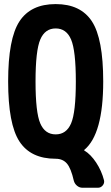

<svg xmlns="http://www.w3.org/2000/svg" viewBox="-20 -760 540 931"><path d="M175.3 -161.6Q198.2 -108.4 250 -108.4Q301.8 -108.4 324.7 -161.6Q347.7 -214.8 347.7 -364.7Q347.7 -514.6 324.7 -568.4Q301.8 -622.1 250 -622.1Q198.2 -622.1 175.3 -568.4Q152.3 -514.6 152.3 -364.7Q152.3 -214.8 175.3 -161.6ZM388.7 -30.3Q419.9 -11.7 446.3 28.3Q472.7 68.4 484.4 114.3Q487.3 127.9 478 139.2Q468.8 150.4 455.1 150.4H379.9Q365.2 150.4 353.5 140.6Q341.8 130.9 337.9 116.2Q324.2 55.7 304.2 32.7Q284.2 9.8 250 9.8Q128.9 9.8 74.2 -74.2Q19.5 -158.2 19.5 -365.2Q19.5 -572.3 74.2 -656.2Q128.9 -740.2 250 -740.2Q371.1 -740.2 425.8 -656.2Q480.5 -572.3 480.5 -365.2Q480.5 -109.4 388.7 -33.2Q387.7 -32.2 387.7 -31.2Q387.7 -30.3 388.7 -30.3Z"/></svg>

Font: Rounded-L Mgen+ 1m bold
Style: Bold
Weight: 700
Designer: [Source Han Sans]
Ryoko NISHIZUKA  (kana & ideographs); Paul D. Hunt (Latin, Greek & Cyrillic); Wenlong ZHANG  (bopomofo
Version: Version 1.059.20150602